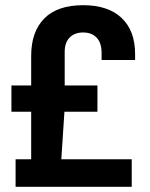

<svg xmlns="http://www.w3.org/2000/svg" viewBox="-20 -719 579 739"><path d="M40 0V-106H100V-289H24V-390H100V-504Q100 -597 150.5 -648Q201 -699 300 -699Q396 -699 448 -650Q500 -601 500 -511V-488H371V-516Q371 -554 352 -574Q333 -594 300 -594Q267 -594 248 -574.5Q229 -555 229 -519V-390H355V-289H228L216 -106H487V0Z"/></svg>

Font: Archivo SemiCondensed
Style: Bold
Weight: 680
Width: 4
Designer: Hector Gatti
Foundry: Omnibus-Type
Version: Version 2.001; ttfautohint (v1.8.3)